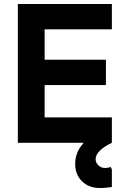

<svg xmlns="http://www.w3.org/2000/svg" viewBox="-20 -720 624 968"><path d="M70 0V-700H205V0ZM139 0V-128H544V0ZM139 -291V-419H514V-291ZM139 -572V-700H544V-572ZM485 228Q428 228 393.5 194Q359 160 359 107Q359 59 386 20Q413 -19 465 -52L544 0Q505 18 483.5 39.5Q462 61 462 83Q462 99 475.5 113Q489 127 511 127Q523 127 538 122L544 134V223Q527 225 513 226.5Q499 228 485 228Z"/></svg>

Font: Fustat ExtraBold
Style: Regular
Weight: 800
Designer: Mohamed Gaber, Khaled Hosny, Laura Garcia Mut
Foundry: Kief Type Foundry, Alif Type Foundry, Hard Type Foundry
Version: Version 1.007